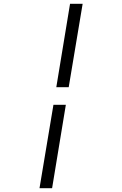

<svg xmlns="http://www.w3.org/2000/svg" viewBox="-20 -843 640 1006"><path d="M275 -386 347 -823H413L340 -386ZM187 143 260 -294H325L253 143Z"/></svg>

Font: Iosevka Curly Slab LtEx
Style: Italic
Weight: 300
Width: 7
Italic angle: -9°
Monospace: yes
Designer: Belleve Invis
Foundry: Belleve Invis
Version: Version 11.1.0; ttfautohint (v1.8.3)